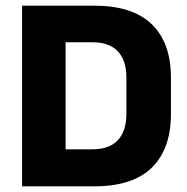

<svg xmlns="http://www.w3.org/2000/svg" viewBox="-20 -659 662 679"><path d="M167.5 0V-131H307Q367 -131 397 -163.5Q427 -196 427 -256.5V-384.5Q427 -445 397 -477.2Q367 -509.5 307 -509.5H167V-639H312.5Q449 -639 516.8 -573.2Q584.5 -507.5 584.5 -384.5V-256Q584.5 -132.5 517 -66.2Q449.5 0 312.5 0ZM58 0V-639H212V0Z"/></svg>

Font: Anek Gujarati Medium
Style: Bold
Weight: 700
Version: Version 1.003